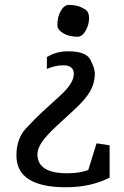

<svg xmlns="http://www.w3.org/2000/svg" viewBox="-20 -561 518 804"><path d="M305.2 -407.2Q268.6 -407.2 244.4 -422.1Q220.2 -437 220.2 -455.6Q220.2 -490.2 234.6 -515.4Q249 -540.5 268.6 -540.5Q287.6 -540.5 302.7 -536.6Q317.9 -532.7 335.4 -522.5Q353 -512.2 353 -484.9Q353 -457.5 338.6 -432.4Q324.2 -407.2 305.2 -407.2ZM256.3 223.1Q48.8 223.1 48.8 89.8Q48.8 19.5 88.9 -23.4Q128.9 -66.4 157.2 -92.3L231 -159.7Q289.1 -211.9 289.1 -251.5Q289.1 -287.6 244.1 -287.6Q212.4 -287.6 176.3 -272.5V-321.8Q214.8 -346.2 265.6 -346.2Q340.3 -346.2 358.6 -310.8Q377 -275.4 377 -253.9Q377 -212.9 357.2 -178.5Q337.4 -144 291 -101.6L216.8 -33.2Q171.4 9.3 154.1 35.9Q136.7 62.5 136.7 85Q136.7 164.6 261.7 164.6Q313.5 164.6 349.6 150.9L384.3 39.1L439 47.4V182.6Q360.8 223.1 256.3 223.1Z"/></svg>

Font: NoticiaText-Regular
Style: Regular
Weight: 400
Designer: JM Sole
Foundry: JM Sole
Version: Version 1.003